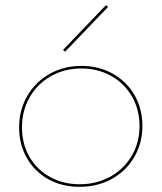

<svg xmlns="http://www.w3.org/2000/svg" viewBox="-20 -718 625 743"><path d="M224 -525 390 -698 398 -691 232 -518ZM54 -225Q54 -292 85.5 -346.5Q117 -401 172 -432Q227 -463 295 -463Q362 -463 416 -433Q470 -403 500.5 -350Q531 -297 531 -231Q531 -164 499.5 -110Q468 -56 412.5 -25.5Q357 5 288 5Q220 5 167 -24.5Q114 -54 84 -106.5Q54 -159 54 -225ZM520 -230Q520 -293 491 -344Q462 -395 410.5 -424Q359 -453 295 -453Q230 -453 177.5 -423.5Q125 -394 95 -342Q65 -290 65 -225Q65 -162 93.5 -112Q122 -62 173 -33.5Q224 -5 288 -5Q353 -5 406 -34Q459 -63 489.5 -114.5Q520 -166 520 -230Z"/></svg>

Font: Ysabeau SC Hairline
Style: Regular
Weight: 100
Designer: Christian Thalmann (Catharsis Fonts)
Version: Version 0.003